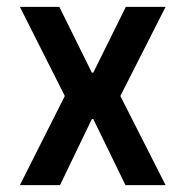

<svg xmlns="http://www.w3.org/2000/svg" viewBox="-20 -540 540 560"><path d="M38 0 169 -260 38 -520H153L248 -328H252L347 -520H463L331 -260L463 0H346L252 -193H248L155 0Z"/></svg>

Font: M PLUS Code Latin Medium
Style: Regular
Weight: 500
Designer: Coji Morishita
Foundry: UNDERFOREST DESIGN
Version: Version 1.002; ttfautohint (v1.8.3)